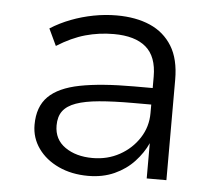

<svg xmlns="http://www.w3.org/2000/svg" viewBox="-43 -548 678 602"><g transform="rotate(5 296.5 -246.5)"><path d="M255 8Q203 8 162 -11Q121 -30 97.5 -63Q74 -96 74 -137Q74 -194 106 -226Q138 -258 204.5 -271Q271 -284 374 -284H446V-232H377Q314 -232 269.5 -228Q225 -224 197 -214Q169 -204 156 -186.5Q143 -169 143 -141Q143 -97 177.5 -73Q212 -49 264 -49Q311 -49 349 -70Q387 -91 410 -126.5Q433 -162 433 -205V-320Q433 -383 398.5 -412.5Q364 -442 297 -442Q251 -442 208 -430Q165 -418 119 -389L94 -442Q124 -461 158 -474Q192 -487 228.5 -494Q265 -501 301 -501Q362 -501 406.5 -481.5Q451 -462 476 -421.5Q501 -381 501 -316V0H439V-111Q425 -80 399.5 -52.5Q374 -25 337.5 -8.5Q301 8 255 8Z"/></g></svg>

Font: Nunito Sans 8pt Light
Style: Regular
Weight: 300
Version: Version 3.101;gftools[0.9.27]